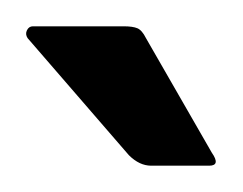

<svg xmlns="http://www.w3.org/2000/svg" viewBox="-20 -655 185 146"><path d="M95 -529Q86 -529 78 -537L1 -626Q-1 -629 0.5 -632Q2 -635 5 -635H74Q81 -635 84.5 -633.5Q88 -632 91 -626L141 -539Q148 -529 139 -529Z"/></svg>

Font: Glory Thin Medium
Style: Regular
Weight: 500
Version: Version 1.011